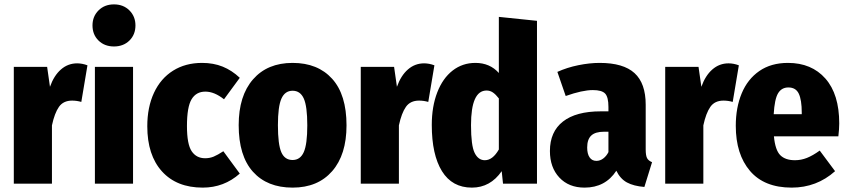

<svg xmlns="http://www.w3.org/2000/svg" viewBox="-20 -838 3866 876"><path d="M379 -540 351 -373Q330 -379 309 -379Q269 -379 249 -350.5Q229 -322 217 -266V0H43V-533H195L208 -442Q226 -493 258 -521Q290 -549 332 -549Q355 -549 379 -540Z M587 -533V0H413V-533ZM598 -722Q598 -680 570.5 -653Q543 -626 500 -626Q457 -626 429.5 -653Q402 -680 402 -722Q402 -763 429.5 -790.5Q457 -818 500 -818Q543 -818 570.5 -790.5Q598 -763 598 -722Z M1074 -483 1002 -385Q958 -420 917 -420Q875 -420 854 -385Q833 -350 833 -263Q833 -180 854.5 -148Q876 -116 916 -116Q937 -116 955 -123.5Q973 -131 999 -148L1074 -46Q1002 18 905 18Q786 18 719 -56Q652 -130 652 -262Q652 -349 682.5 -414.5Q713 -480 769.5 -515.5Q826 -551 902 -551Q954 -551 996 -534Q1038 -517 1074 -483Z M1561 -266Q1561 -132 1495.5 -57Q1430 18 1315 18Q1199 18 1134 -54.5Q1069 -127 1069 -267Q1069 -401 1134.5 -476Q1200 -551 1315 -551Q1430 -551 1495.5 -478.5Q1561 -406 1561 -266ZM1248 -267Q1248 -179 1263.5 -143.5Q1279 -108 1315 -108Q1350 -108 1366 -144Q1382 -180 1382 -266Q1382 -353 1366 -388.5Q1350 -424 1315 -424Q1280 -424 1264 -388Q1248 -352 1248 -267Z M1962 -540 1934 -373Q1913 -379 1892 -379Q1852 -379 1832 -350.5Q1812 -322 1800 -266V0H1626V-533H1778L1791 -442Q1809 -493 1841 -521Q1873 -549 1915 -549Q1938 -549 1962 -540Z M2430 -743V0H2275L2269 -57Q2217 18 2133 18Q2043 18 1996.5 -57Q1950 -132 1950 -268Q1950 -352 1975 -416.5Q2000 -481 2045 -516Q2090 -551 2149 -551Q2215 -551 2256 -505V-761ZM2256 -156V-389Q2242 -407 2229 -416Q2216 -425 2200 -425Q2129 -425 2129 -267Q2129 -174 2145.5 -140.5Q2162 -107 2192 -107Q2228 -107 2256 -156Z M2955 -98 2920 15Q2871 11 2840.5 -5.5Q2810 -22 2792 -59Q2742 18 2647 18Q2575 18 2532 -28Q2489 -74 2489 -149Q2489 -237 2548.5 -283.5Q2608 -330 2721 -330H2756V-350Q2756 -395 2741 -411Q2726 -427 2685 -427Q2637 -427 2561 -400L2523 -510Q2567 -530 2618.5 -540.5Q2670 -551 2716 -551Q2824 -551 2875 -504.5Q2926 -458 2926 -360V-156Q2926 -129 2932 -117Q2938 -105 2955 -98ZM2756 -144V-237H2736Q2696 -237 2677.5 -219.5Q2659 -202 2659 -165Q2659 -136 2670 -120Q2681 -104 2701 -104Q2718 -104 2732.5 -115Q2747 -126 2756 -144Z M3351 -540 3323 -373Q3302 -379 3281 -379Q3241 -379 3221 -350.5Q3201 -322 3189 -266V0H3015V-533H3167L3180 -442Q3198 -493 3230 -521Q3262 -549 3304 -549Q3327 -549 3351 -540Z M3805 -216H3511Q3517 -153 3540 -130Q3563 -107 3607 -107Q3635 -107 3661.5 -117.5Q3688 -128 3720 -151L3790 -57Q3706 18 3592 18Q3467 18 3402 -58Q3337 -134 3337 -264Q3337 -347 3364 -412Q3391 -477 3444.5 -514Q3498 -551 3575 -551Q3683 -551 3746 -479.5Q3809 -408 3809 -275Q3809 -250 3805 -216ZM3638 -324Q3638 -382 3624.5 -410.5Q3611 -439 3577 -439Q3546 -439 3530 -412.5Q3514 -386 3510 -317H3638Z"/></svg>

Font: Fira Sans Condensed ExtraBold
Style: Regular
Weight: 800
Width: 3
Designer: Carrois Corporate & Edenspiekermann AG
Foundry: Carrois Corporate GbR & Edenspiekermann AG
Version: Version 4.203